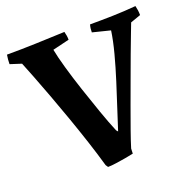

<svg xmlns="http://www.w3.org/2000/svg" viewBox="-119 -772 894 899"><g transform="rotate(-20 327.5 -322.0)"><path d="M270 10 262 -2Q245 -62 223 -129Q201 -196 177 -264Q153 -332 130 -393.5Q107 -455 88 -504Q69 -553 57 -582L1 -600Q1 -611 2 -622.5Q3 -634 5 -646Q77 -646 149.5 -648.5Q222 -651 294 -654Q300 -633 300 -613L217 -593Q224 -556 240.5 -498Q257 -440 279 -374Q301 -308 323 -245.5Q345 -183 364 -138L371 -130Q385 -174 404 -232Q423 -290 443 -353Q463 -416 479 -476.5Q495 -537 502 -586L414 -608Q414 -618 415 -627Q416 -636 419 -646Q477 -646 534 -647.5Q591 -649 648 -654Q651 -642 652.5 -630.5Q654 -619 654 -607L603 -589Q598 -575 583.5 -538Q569 -501 550 -449.5Q531 -398 509.5 -339.5Q488 -281 467 -223.5Q446 -166 428.5 -116.5Q411 -67 401 -34L400 -9Q383 -5 359 -1Q335 3 311 6.5Q287 10 270 10Z"/></g></svg>

Font: Labrada SemiBold
Style: Regular
Weight: 600
Designer: Mercedes Jáuregui
Foundry: Omnibus-Type Team
Version: Version 1.000; ttfautohint (v1.8.4.7-5d5b)